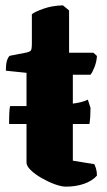

<svg xmlns="http://www.w3.org/2000/svg" viewBox="-20 -697 399 717"><path d="M226 0Q209 0 184.5 -9Q160 -18 135.5 -32Q111 -46 95 -61.5Q79 -77 79 -90V-234H14Q14 -263 15 -279.5Q16 -296 18 -301Q52 -301 79 -301V-425L2 -433Q2 -462 7.5 -475Q13 -488 18 -489L80 -501Q88 -503 93.5 -506.5Q99 -510 99 -534V-644Q110 -653 142.5 -664.5Q175 -676 215 -677L238 -658V-500H329L342 -488Q341 -468 333.5 -448Q326 -428 318 -418H252V-310Q290 -315 308 -325L318 -294Q318 -259 314 -234H252V-97L332 -84Q335 -79 338.5 -67.5Q342 -56 342 -41Q324 -21 293.5 -10.5Q263 0 226 0Z"/></svg>

Font: Texturina Black
Style: Regular
Weight: 900
Designer: Guillermo Torres Carreño
Foundry: Omnibus-Type
Version: Version 1.002; ttfautohint (v1.8.3)